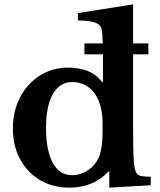

<svg xmlns="http://www.w3.org/2000/svg" viewBox="-20 -850 734 880"><path d="M298 10Q222 10 163.5 -24.5Q105 -59 72 -120.5Q39 -182 39 -261Q39 -341 72 -404Q105 -467 162.5 -503.5Q220 -540 292 -540Q342 -540 381 -525Q420 -510 448 -474H452V-559Q452 -581 452 -601H367V-651H451Q449 -702 446 -716Q442 -737 416 -746.5Q390 -756 337 -756V-790L590 -830V-651H660V-601H590V-258Q590 -184 591.5 -143Q593 -102 597 -81Q602 -55 615 -47.5Q628 -40 671 -40V-1L481 10V-64H477Q408 10 298 10ZM450 -248V-287Q450 -365 418 -415Q400 -444 372 -459Q344 -474 312 -474Q254 -474 222.5 -419.5Q191 -365 191 -263Q191 -160 222 -103.5Q253 -47 311 -47Q344 -47 374 -64Q404 -81 423 -110Q437 -132 443.5 -164.5Q450 -197 450 -248Z"/></svg>

Font: Libre Baskerville
Style: Bold
Weight: 700
Designer: Pablo Impallari, Rodrigo Fuenzalida
Foundry: Pablo Impallari, Rodrigo Fuenzalida
Version: Version 1.051; ttfautohint (v1.8.4.7-5d5b)